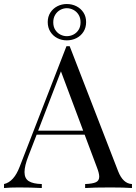

<svg xmlns="http://www.w3.org/2000/svg" viewBox="-27 -945 683 965"><path d="M0 0ZM405.8 -834Q405.8 -806.2 392.6 -785.4Q379.4 -764.6 357.2 -753.4Q335 -742.2 308.6 -742.2Q282.7 -742.2 261 -753.4Q239.3 -764.6 226.1 -785.4Q212.9 -806.2 212.9 -834Q212.9 -861.3 226.1 -881.8Q239.3 -902.3 261.2 -913.6Q283.2 -924.8 308.6 -924.8Q335 -924.8 357.2 -913.6Q379.4 -902.3 392.6 -881.8Q405.8 -861.3 405.8 -834ZM240.7 -833Q240.7 -810.5 250.7 -794.9Q260.7 -779.3 276.4 -771.2Q292 -763.2 308.6 -763.2Q326.2 -763.2 342 -771.2Q357.9 -779.3 367.9 -794.9Q377.9 -810.5 377.9 -833Q377.9 -855 367.9 -871.1Q357.9 -887.2 341.8 -895.5Q325.7 -903.8 308.6 -903.8Q292 -903.8 276.4 -895.5Q260.7 -887.2 250.7 -871.1Q240.7 -855 240.7 -833ZM636.2 -20V0Q595.2 -2.9 528.8 -2.9Q443.4 -2.9 400.9 0V-20Q439 -21.5 455.3 -29.3Q471.7 -37.1 471.7 -57.1Q471.7 -74.2 460 -104L398.4 -268.1H157.2L116.2 -162.1Q96.2 -111.3 96.2 -80.1Q96.2 -48.3 117.4 -34.7Q138.7 -21 183.1 -20V0Q126 -2.9 67.9 -2.9Q22.9 -2.9 -6.8 0V-20Q43 -31.2 71.8 -106.9L307.1 -712.9H323.2L566.9 -84Q591.3 -22 636.2 -20ZM279.3 -586.4 164.6 -288.1H391.1Z"/></svg>

Font: TypoPRO Playfair Display SC
Style: Regular
Weight: 400
Designer: Claus Eggers Sørensen
Foundry: Claus Eggers Sørensen
Version: Version 1.004;PS 001.004;hotconv 1.0.70;makeotf.lib2.5.58329